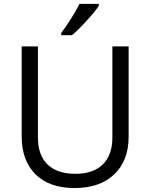

<svg xmlns="http://www.w3.org/2000/svg" viewBox="-20 -951 768 981"><path d="M637.2 -713.9V-252Q637.2 -129.9 563.5 -60.1Q489.7 9.8 360.8 9.8Q231.9 9.8 161.4 -60.5Q90.8 -130.9 90.8 -253.9V-713.9H173.8V-248Q173.8 -158.7 222.7 -110.8Q271.5 -63 366.2 -63Q456.5 -63 505.4 -111.1Q554.2 -159.2 554.2 -249V-713.9ZM293 -783.2Q316.4 -813.5 343.5 -856.4Q370.6 -899.4 386.2 -931.2H484.9V-920.9Q463.4 -889.2 420.9 -842.8Q378.4 -796.4 347.2 -771H293Z"/></svg>

Font: f0_52653 
Style: Regular
Weight: 400
Foundry: Ascender Corporation
Version: Version 1.10